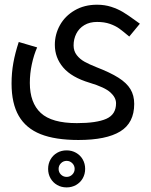

<svg xmlns="http://www.w3.org/2000/svg" viewBox="-20 -560 640 814"><path d="M29 -206Q29 -251 36.5 -293Q44 -335 59.5 -382L137.5 -359Q123.5 -327.5 115 -288Q106.5 -248.5 106.5 -208.5Q106.5 -124 153 -81Q199.5 -38 305.5 -38Q389 -38 430.5 -56.2Q472 -74.5 472 -122Q472 -146.5 448 -168.2Q424 -190 360.5 -209Q283.5 -232 248 -273.8Q212.5 -315.5 212.5 -370Q212.5 -414.5 234.2 -453.5Q256 -492.5 296.8 -516.2Q337.5 -540 391.5 -540Q424 -540 451.8 -531Q479.5 -522 501.5 -508.8Q523.5 -495.5 553.5 -473.5L573 -459.5L528 -405Q501.5 -427.5 485.5 -439Q469.5 -450.5 446 -458.8Q422.5 -467 391.5 -467Q360 -467 337.5 -453.5Q315 -440 303.5 -417.2Q292 -394.5 292 -367.5Q292 -343.5 305.5 -326.2Q319 -309 339 -298Q359 -287 388 -275.5Q447.5 -252.5 482.2 -230.5Q517 -208.5 533 -182Q549 -155.5 549 -119.5Q549 -39 489.8 -2.8Q430.5 33.5 312.5 33.5Q214.5 33.5 152.2 8.8Q90 -16 59.5 -68.8Q29 -121.5 29 -206ZM184 156Q184 134 194.2 116Q204.5 98 222.2 87.8Q240 77.5 262.5 77.5Q284.5 77.5 302.5 87.8Q320.5 98 330.8 116Q341 134 341 156Q341 178 330.8 196Q320.5 214 302.5 224.2Q284.5 234.5 262.5 234.5Q240 234.5 222.2 224.2Q204.5 214 194.2 196Q184 178 184 156ZM262.5 190Q276.5 190 286.5 180Q296.5 170 296.5 156Q296.5 142 286.5 132Q276.5 122 262.5 122Q248.5 122 238.5 132Q228.5 142 228.5 156Q228.5 170.5 238.5 180.2Q248.5 190 262.5 190Z"/></svg>

Font: JuliaMono Light
Style: Italic
Weight: 300
Italic angle: -9°
Monospace: yes
Designer: cormullion
Foundry: corm
Version: Version 0.054; ttfautohint (v1.8.4)